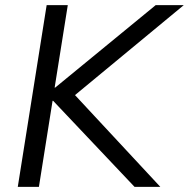

<svg xmlns="http://www.w3.org/2000/svg" viewBox="-20 -725 733 745"><path d="M49 0 161 -705H243L192 -385H194L584 -705H693L271 -356L602 0H502L186 -334H184L131 0Z"/></svg>

Font: Nunito Sans
Style: Italic
Weight: 400
Italic angle: -9°
Designer: Vernon Adams
Foundry: Vernon Adams
Version: Version 3.006; ttfautohint (v1.8.3)